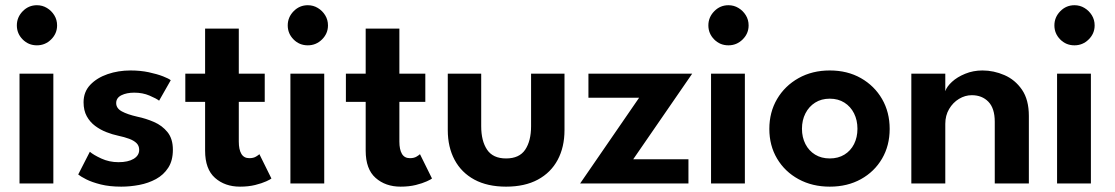

<svg xmlns="http://www.w3.org/2000/svg" viewBox="-20 -686 4170 718"><path d="M53 0V-410.5H179.5V0ZM118 -516.5Q86.5 -516.5 64.8 -538.5Q43 -560.5 43 -591Q43 -621.5 65 -644Q87 -666.5 118 -666.5Q138.5 -666.5 155.5 -656.2Q172.5 -646 183 -629Q193.5 -612 193.5 -591Q193.5 -560.5 171.2 -538.5Q149 -516.5 118 -516.5Z M468 -422.5Q505 -422.5 536.5 -415.8Q568 -409 589.8 -400.5Q611.5 -392 618.5 -386L575 -309.5Q565 -317.5 539.2 -328.5Q513.5 -339.5 482 -339.5Q453.5 -339.5 434 -329.8Q414.5 -320 414.5 -300.5Q414.5 -281 435.5 -269.5Q456.5 -258 494 -249.5Q525.5 -243 556 -229.8Q586.5 -216.5 606.5 -191.8Q626.5 -167 626.5 -126Q626.5 -85.5 609.2 -58.8Q592 -32 563.5 -16.5Q535 -1 501 5.5Q467 12 433.5 12Q390 12 357 3.8Q324 -4.5 302.8 -15.2Q281.5 -26 272.5 -33.5L316 -118.5Q329 -107 358.8 -93.2Q388.5 -79.5 423 -79.5Q459 -79.5 479.8 -92Q500.5 -104.5 500.5 -125.5Q500.5 -141 490.5 -150.8Q480.5 -160.5 463 -167Q445.5 -173.5 422 -178.5Q400.5 -183 378 -191.8Q355.5 -200.5 336 -215Q316.5 -229.5 304.5 -251.2Q292.5 -273 292.5 -303.5Q292.5 -342.5 317.5 -368.8Q342.5 -395 382.5 -408.8Q422.5 -422.5 468 -422.5Z M673 -410.5H747V-579H873V-410.5H970V-305H873V-156.5Q873 -127 882.5 -110.8Q892 -94.5 912.5 -94.5Q928 -94.5 938 -100.8Q948 -107 950 -109.5L995 -18.5Q992 -15.5 975.8 -8Q959.5 -0.5 934.2 5.8Q909 12 877.5 12Q821 12 784 -20.8Q747 -53.5 747 -122.5V-305H673Z M1066 0V-410.5H1192.5V0ZM1131 -516.5Q1099.5 -516.5 1077.8 -538.5Q1056 -560.5 1056 -591Q1056 -621.5 1078 -644Q1100 -666.5 1131 -666.5Q1151.5 -666.5 1168.5 -656.2Q1185.5 -646 1196 -629Q1206.5 -612 1206.5 -591Q1206.5 -560.5 1184.2 -538.5Q1162 -516.5 1131 -516.5Z M1273.5 -410.5H1347.5V-579H1473.5V-410.5H1570.5V-305H1473.5V-156.5Q1473.5 -127 1483 -110.8Q1492.5 -94.5 1513 -94.5Q1528.5 -94.5 1538.5 -100.8Q1548.5 -107 1550.5 -109.5L1595.5 -18.5Q1592.5 -15.5 1576.2 -8Q1560 -0.5 1534.8 5.8Q1509.5 12 1478 12Q1421.5 12 1384.5 -20.8Q1347.5 -53.5 1347.5 -122.5V-305H1273.5Z M1779.5 -214Q1779.5 -159 1801.5 -126.2Q1823.5 -93.5 1872.5 -93.5Q1922 -93.5 1944 -126.2Q1966 -159 1966 -214V-410.5H2091V-199.5Q2091 -136 2065.5 -88.2Q2040 -40.5 1991.2 -14.2Q1942.5 12 1872.5 12Q1803 12 1754.2 -14.2Q1705.5 -40.5 1680 -88.2Q1654.5 -136 1654.5 -199.5V-410.5H1779.5Z M2180.5 -410.5H2568.5L2348 -90.5H2554.5V0H2149.5L2370 -320.5H2180.5Z M2639 0V-410.5H2765.5V0ZM2704 -516.5Q2672.5 -516.5 2650.8 -538.5Q2629 -560.5 2629 -591Q2629 -621.5 2651 -644Q2673 -666.5 2704 -666.5Q2724.5 -666.5 2741.5 -656.2Q2758.5 -646 2769 -629Q2779.5 -612 2779.5 -591Q2779.5 -560.5 2757.2 -538.5Q2735 -516.5 2704 -516.5Z M3083 12Q3017.5 12 2966.2 -16Q2915 -44 2886 -92.8Q2857 -141.5 2857 -204Q2857 -266.5 2886 -315.8Q2915 -365 2966.2 -393.8Q3017.5 -422.5 3083 -422.5Q3149 -422.5 3199.5 -393.8Q3250 -365 3278.5 -315.8Q3307 -266.5 3307 -204Q3307 -141.5 3278.5 -92.8Q3250 -44 3199.5 -16Q3149 12 3083 12ZM3083 -93.5Q3114.5 -93.5 3137.8 -107.8Q3161 -122 3173.8 -147.2Q3186.5 -172.5 3186.5 -204.5Q3186.5 -236.5 3173.8 -262Q3161 -287.5 3137.8 -302.2Q3114.5 -317 3083 -317Q3051.5 -317 3028.2 -302.2Q3005 -287.5 2992 -262Q2979 -236.5 2979 -204.5Q2979 -172.5 2992 -147.2Q3005 -122 3028.2 -107.8Q3051.5 -93.5 3083 -93.5Z M3654 -422.5Q3696 -422.5 3736 -405.2Q3776 -388 3801.8 -350.5Q3827.5 -313 3827.5 -252.5V0H3700V-230.5Q3700 -281 3676.2 -305.5Q3652.5 -330 3614 -330Q3589 -330 3566.2 -316.2Q3543.5 -302.5 3529.2 -278.2Q3515 -254 3515 -223V0H3388V-410.5H3515V-345Q3520.5 -362 3540 -380Q3559.5 -398 3589.5 -410.2Q3619.5 -422.5 3654 -422.5Z M3933 0V-410.5H4059.5V0ZM3998 -516.5Q3966.5 -516.5 3944.8 -538.5Q3923 -560.5 3923 -591Q3923 -621.5 3945 -644Q3967 -666.5 3998 -666.5Q4018.5 -666.5 4035.5 -656.2Q4052.5 -646 4063 -629Q4073.5 -612 4073.5 -591Q4073.5 -560.5 4051.2 -538.5Q4029 -516.5 3998 -516.5Z"/></svg>

Font: League Spartan Thin SemiBold
Style: Regular
Weight: 600
Version: Version 2.002